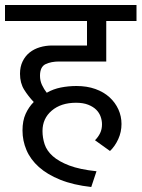

<svg xmlns="http://www.w3.org/2000/svg" viewBox="-30 -650 566 768"><path d="M335 98Q263 90 211 69Q159 48 125.5 18Q92 -12 76 -49.5Q60 -87 60 -128Q60 -167 72.5 -194.5Q85 -222 105 -242Q83 -265 66.5 -291.5Q50 -318 50 -355Q50 -383 60.5 -404.5Q71 -426 88.5 -440Q106 -454 129.5 -461Q153 -468 179 -468H318V-566H-10V-630H516V-566H395V-404H206Q175 -404 152.5 -393.5Q130 -383 130 -347Q130 -327 138 -310Q146 -293 157 -279Q183 -294 213.5 -300Q244 -306 276 -306Q318 -306 351.5 -294Q385 -282 408 -261Q431 -240 443.5 -212.5Q456 -185 456 -154Q456 -122 443 -93.5Q430 -65 410 -46L350 -89Q363 -102 370.5 -117.5Q378 -133 378 -153Q378 -168 372.5 -183.5Q367 -199 355 -211Q343 -223 323 -231Q303 -239 274 -239Q214 -239 177 -207.5Q140 -176 140 -126Q140 -99 148.5 -73Q157 -47 181 -25.5Q205 -4 247 12Q289 28 356 35Z"/></svg>

Font: Ek Mukta
Style: Regular
Weight: 400
Designer: Girish Dalvi and Yashodeep Gholap
Foundry: Ek Type
Version: Version 2.538;PS 1.001;hotconv 16.6.51;makeotf.lib2.5.65220;